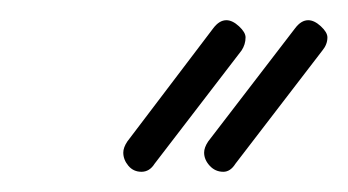

<svg xmlns="http://www.w3.org/2000/svg" viewBox="-20 -587 344 190"><path d="M213 -425Q208 -417 201 -417Q193 -417 187.5 -423Q182 -429 182 -436Q182 -441 186 -447L272 -559Q278 -567 285 -567Q291 -567 297.5 -561Q304 -555 304 -550Q304 -543 299 -537ZM133 -425Q128 -417 120 -417Q112 -417 107 -423Q102 -429 102 -436Q102 -441 106 -447L191 -559Q197 -567 204 -567Q210 -567 216.5 -561Q223 -555 223 -550Q223 -543 219 -537Z"/></svg>

Font: Gruenewald VA
Style: Regular
Weight: 400
Designer: Peter Wiegel
Foundry: Peter Wiegel, nach dem Schriftentwurf von Dr. H. Gr¸newald
Version: Version 0.007